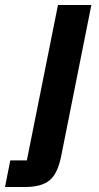

<svg xmlns="http://www.w3.org/2000/svg" viewBox="-108 -545 394 765"><path d="M-88 200 -67 94H-1L123 -525H256L136 76Q122 147 89.5 173.5Q57 200 -7 200Z"/></svg>

Font: IBM Plex Sans Condensed
Style: Bold Italic
Weight: 700
Width: 3
Italic angle: -11.31°
Designer: Mike Abbink, Paul van der Laan, Pieter van Rosmalen
Foundry: Bold Monday
Version: Version 3.201